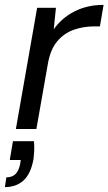

<svg xmlns="http://www.w3.org/2000/svg" viewBox="-39 -528 444 786"><path d="M26 0 113 -496H190L181 -408Q213 -454 265.5 -481Q318 -508 385 -508L370 -420H347Q302 -420 262.5 -406Q223 -392 195 -358.5Q167 -325 157 -267L110 0ZM-19 238 -13 198Q12 198 25.5 183.5Q39 169 44 141L46 127H1L14 50H100Q102 70 101 89Q100 108 98 124Q87 184 57 211Q27 238 -19 238Z"/></svg>

Font: DeepMind Sans
Style: Italic
Weight: 400
Italic angle: -10°
Designer: Jonny Pinhorn / Modifications: Colophon Foundry
Foundry: Colophon Foundry
Version: Version 1.002; ttfautohint (v1.8.2)